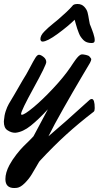

<svg xmlns="http://www.w3.org/2000/svg" viewBox="-23 -656 501 975"><path d="M178.2 162.1Q175.8 164.6 163.3 186.8Q150.9 209 136.7 231.7Q122.6 254.4 101.8 274.9Q81.1 295.4 63 297.9Q53.2 298.8 49.3 298.8Q4.4 298.8 4.4 253.4Q4.4 220.7 24.9 182.1Q39.1 155.8 59.8 129.2Q80.6 102.5 97.4 85.9Q114.3 69.3 129.2 54.7Q144 40 147 36.1Q149.9 31.7 220.2 -101.1Q173.3 -49.8 133.3 -17.8Q93.3 14.2 56.2 18.1H52.7Q33.7 18.1 14.2 4.9Q-3.4 -6.8 -3.4 -38.1Q-3.4 -43 -2.9 -44.9Q-1 -70.8 6.1 -92Q13.2 -113.3 21.7 -128.2Q30.3 -143.1 52 -179.2Q73.7 -215.3 92.3 -249Q109.9 -275.9 128.4 -311.5Q147 -347.2 156.7 -362.5Q166.5 -377.9 174.8 -377.9Q184.1 -377.9 198 -366.9Q211.9 -356 211.9 -340.8Q211.9 -325.7 147.9 -209.5Q84 -93.3 84 -77.1Q84 -73.2 87.9 -73.2Q101.1 -73.2 146.2 -110.6Q191.4 -147.9 246.3 -206.5Q301.3 -265.1 335 -314.9Q337.4 -318.4 341.8 -325.2Q346.2 -332 348.9 -335.7Q351.6 -339.4 355.7 -345.5Q359.9 -351.6 362.5 -355Q365.2 -358.4 368.9 -363Q372.6 -367.7 375.5 -370.1Q378.4 -372.6 381.6 -375.2Q384.8 -377.9 387.9 -378.9Q391.1 -379.9 394 -379.9Q400.4 -379.9 413.8 -377Q427.2 -374 431.2 -369.1Q432.6 -367.2 435.5 -364Q438.5 -360.8 439.5 -358.6Q440.4 -356.4 440.4 -354Q440.4 -349.6 434.1 -336.9Q432.6 -334.5 391.1 -264.4Q349.6 -194.3 299.3 -105.7Q249 -17.1 223.1 36.1Q297.4 -26.4 432.1 -148.9Q437.5 -153.3 442.9 -153.3Q458 -153.3 458 -106.9Q458 -93.3 453.1 -88.9Q375 -28.8 312 28.6Q249 85.9 178.2 162.1ZM441.9 -437.5Q429.2 -437.5 418.7 -441.2Q408.2 -444.8 400.6 -452.6Q393.1 -460.4 387.5 -468.3Q381.8 -476.1 377 -489Q372.1 -502 369.1 -510.5Q366.2 -519 362.1 -533.9Q357.9 -548.8 356 -555.7Q324.7 -524.4 270.5 -484.6Q216.3 -444.8 192.9 -444.8Q187.5 -444.8 184.8 -449Q182.1 -453.1 182.1 -457.5Q182.1 -466.3 186.8 -475.8Q191.4 -485.4 202.9 -496.8Q214.4 -508.3 222.4 -515.6Q230.5 -522.9 248.5 -537.6Q266.6 -552.2 272.9 -557.6Q320.3 -598.1 344.2 -625.5Q349.6 -635.7 371.1 -635.7Q391.6 -635.7 404.8 -621.8Q418 -607.9 421.9 -592Q425.8 -576.2 428.7 -556.9Q431.6 -537.6 433.1 -533.7Q434.1 -531.7 438.5 -520.3Q442.9 -508.8 445.3 -502.4Q447.8 -496.1 451.2 -485.6Q454.6 -475.1 456.3 -466.8Q458 -458.5 458 -451.7Q458 -443.8 454.3 -440.7Q450.7 -437.5 441.9 -437.5Z"/></svg>

Font: Yellowtail
Style: Regular
Weight: 400
Designer: Astigmatic (AOETI)
Foundry: Astigmatic (AOETI)
Version: Version 1.000